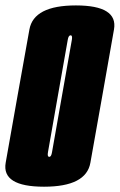

<svg xmlns="http://www.w3.org/2000/svg" viewBox="-51 -702 452 726"><path d="M115.5 4Q275 4 290.8 -86.8Q306.5 -177.5 335.5 -338Q364 -499.5 380 -590.5Q396 -681.5 236 -681.5Q76.5 -681.5 60.2 -590.5Q44 -499.5 15 -338Q-13.5 -177.5 -29.5 -86.8Q-45.5 4 115.5 4ZM135.5 -109Q127 -109 130.5 -127.2Q134 -145.5 167.5 -338Q202.5 -534.5 205.2 -551.5Q208 -568.5 216 -568.5Q223.5 -568.5 220.8 -552Q218 -535.5 183 -338Q148.5 -145.5 145.8 -127.2Q143 -109 135.5 -109Z"/></svg>

Font: Anybody UltraCondensed ExtraBold
Style: Italic
Weight: 800
Width: 1
Italic angle: -10°
Version: Version 1.113;gftools[0.9.25]